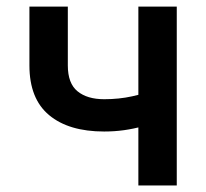

<svg xmlns="http://www.w3.org/2000/svg" viewBox="-20 -566 629 586"><path d="M297.9 -164.6Q189.9 -164.6 129.9 -214.6Q69.8 -264.6 69.8 -366.2V-545.9H187V-366.2Q187 -311.5 216.6 -287.4Q246.1 -263.2 297.9 -263.2Q343.3 -263.2 383.1 -272Q422.9 -280.8 464.8 -295.4V-196.8Q441.9 -188 415 -180.4Q388.2 -172.9 358.6 -168.7Q329.1 -164.6 297.9 -164.6ZM402.3 0V-545.9H519.5V0Z"/></svg>

Font: Inter Cardless
Style: Medium
Weight: 500
Designer: Rasmus Andersson
Foundry: rsms
Version: Version 4.001;git-9221beed3